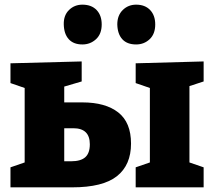

<svg xmlns="http://www.w3.org/2000/svg" viewBox="-20 -805 919 825"><path d="M855 -86V0H563V-86L624 -107V-427L563 -448V-533L855 -541V-455L794 -435V-107ZM25 0V-86L86 -107V-427L25 -448V-533L331 -541V-455L256 -433V-365H334Q433 -365 488 -322Q543 -279 543 -188Q543 -96 482.5 -48Q422 0 290 0ZM295 -254H256V-112H285Q327 -112 346.5 -129.5Q366 -147 366 -185Q366 -254 295 -254ZM565 -614Q526 -614 505.5 -636.5Q485 -659 484 -700Q484 -739 507.5 -762Q531 -785 565 -785Q603 -785 625 -762Q647 -739 647 -700Q647 -659 623 -636.5Q599 -614 565 -614ZM334 -614Q296 -614 275.5 -636.5Q255 -659 254 -700Q253 -739 276.5 -762Q300 -785 334 -785Q373 -785 395 -762Q417 -739 417 -700Q417 -659 392.5 -636.5Q368 -614 334 -614Z"/></svg>

Font: Bitter ExtraBold
Style: Regular
Weight: 800
Designer: Sol Matas, and Bitter project Authors
Foundry: Sol Matas
Version: Version 2.001